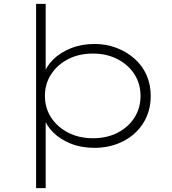

<svg xmlns="http://www.w3.org/2000/svg" viewBox="-20 -760 895 1000"><path d="M168 220V-740H218V-385L208 -373Q222 -416 258.5 -451.5Q295 -487 350 -509Q405 -531 472 -531Q533 -531 586 -511Q639 -491 680 -455Q721 -419 743 -369.5Q765 -320 765 -260Q765 -181 726.5 -119.5Q688 -58 621 -24Q554 10 472 10Q403 10 348.5 -12Q294 -34 257.5 -70Q221 -106 208 -148L218 -135V220ZM464 -40Q537 -40 593 -69Q649 -98 680.5 -148Q712 -198 712 -260Q712 -324 680 -373.5Q648 -423 592 -452Q536 -481 464 -481Q391 -481 335 -452Q279 -423 246.5 -373.5Q214 -324 214 -261Q214 -197 246.5 -147.5Q279 -98 335.5 -69Q392 -40 464 -40Z"/></svg>

Font: Lexend Mega ExtraLight
Style: Regular
Weight: 250
Version: Version 1.007